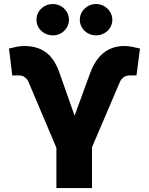

<svg xmlns="http://www.w3.org/2000/svg" viewBox="-20 -949 752 969"><path d="M264.6 -203.1 124 -535.2Q117.7 -550.3 105.2 -559.3Q92.8 -568.4 75.2 -568.4H63.5Q56.2 -568.4 49.3 -568.1Q42.5 -567.9 42 -568.4L25.4 -704.1Q51.3 -710.4 67.4 -713.6Q83.5 -716.8 103.5 -716.8Q166 -716.8 209.7 -686.5Q253.4 -656.2 279.3 -584L356.4 -365.2L433.6 -576.2Q459 -647.5 502.9 -682.1Q546.9 -716.8 607.4 -716.8Q624.5 -716.8 643.6 -713.4Q662.6 -710 686.5 -704.1L668.9 -568.4H661.1H635.7Q616.7 -568.4 604 -559.1Q591.3 -549.8 585 -535.2L444.3 -206.1V0H264.6ZM164.1 -849.6Q164.1 -871.1 175 -889.2Q186 -907.2 205.1 -918Q224.1 -928.7 247.1 -928.7Q268.6 -928.7 287.4 -918Q306.2 -907.2 317.1 -888.9Q328.1 -870.6 328.1 -849.6Q328.1 -828.1 317.1 -809.8Q306.2 -791.5 287.4 -781Q268.6 -770.5 247.1 -770.5Q224.1 -770.5 205.1 -781Q186 -791.5 175 -809.8Q164.1 -828.1 164.1 -849.6ZM382.8 -849.6Q382.8 -870.6 393.8 -888.9Q404.8 -907.2 423.6 -918Q442.4 -928.7 464.8 -928.7Q486.8 -928.7 505.6 -918Q524.4 -907.2 535.6 -888.9Q546.9 -870.6 546.9 -849.6Q546.9 -828.1 535.9 -809.8Q524.9 -791.5 505.9 -781Q486.8 -770.5 464.8 -770.5Q442.4 -770.5 423.6 -781Q404.8 -791.5 393.8 -809.8Q382.8 -828.1 382.8 -849.6Z"/></svg>

Font: Pretendard GOV Black
Style: Regular
Weight: 900
Designer: Base glyphs from Inter by Rasmus Andersson; Hangeul glyphs from Noto Sans CJK(Source Han Sans) by Jang Soo-young and Kan
Foundry: Kil Hyung-jin
Version: Version 1.309